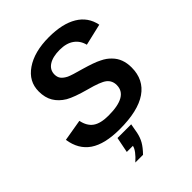

<svg xmlns="http://www.w3.org/2000/svg" viewBox="-256 -827 1179 1179"><g transform="rotate(-45 333.5 -238.0)"><path d="M293 10Q163 10 94.5 -36.5Q26 -83 12 -178L153 -202Q164 -148 199 -123Q234 -98 303 -98Q471 -98 471 -195Q471 -234 442 -257Q414 -279 326 -302Q234 -327 192 -351Q149 -377 126.5 -414.5Q104 -452 104 -506Q104 -593 180 -645Q257 -698 384 -698Q501 -698 571 -656Q641 -614 657 -533L516 -500Q505 -545 469.5 -570.5Q434 -596 376 -596Q315 -596 280.5 -573.5Q246 -551 246 -511Q246 -488 258 -472Q271 -456 295 -444Q319 -433 393 -413Q431 -402 459.5 -392Q488 -382 507 -372Q543 -355 566 -330Q612 -284 612 -207Q612 -101 531.5 -45.5Q451 10 293 10ZM215 222Q270 173 277 139H224L244 38H363L352 100Q345 134 329.5 161.5Q314 189 282 222Z"/></g></svg>

Font: Libra Sans Modern
Style: Bold Italic
Weight: 700
Italic angle: -12°
Foundry: Stefan Peev, Context Ltd
Version: Version 1.000